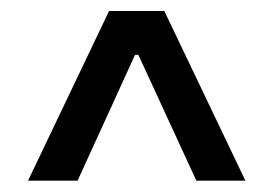

<svg xmlns="http://www.w3.org/2000/svg" viewBox="-20 -725 496 348"><path d="M214.8 -662.1H240.2V-625.5H214.8ZM30.8 -397.5 177.7 -705.1H277.8L424.8 -397.5H335.9L224.1 -640.1H231.4L120.6 -397.5Z"/></svg>

Font: Inter Cardless Tabular
Style: Regular
Weight: 400
Designer: Rasmus Andersson
Foundry: rsms
Version: Version 4.000;git-4fc901f